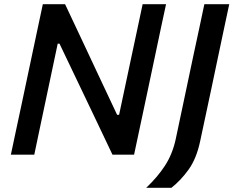

<svg xmlns="http://www.w3.org/2000/svg" viewBox="-20 -733 1106 910"><path d="M31.5 0Q44 -58.5 55.5 -113Q67 -167.5 81.5 -234.5L132 -473Q146.5 -542 158.5 -598Q170.5 -654 183 -713H288.5Q328.5 -628.5 365.8 -549Q403 -469.5 438.5 -394L535 -189H544.5L605 -473.5Q619.5 -542 631.5 -597.8Q643.5 -653.5 656 -713H767Q754 -653.5 742.2 -597.8Q730.5 -542 716 -473.5L665.5 -235Q651 -167.5 639.5 -113Q628 -58.5 615.5 0H513Q479 -72 441.8 -149.8Q404.5 -227.5 360.5 -320L262 -526H253.5L192 -235Q177.5 -167 166.2 -113Q155 -59 142.5 0ZM673 157Q726 107 761.5 52.8Q797 -1.5 812.5 -72L858.5 -289.5L897.5 -474Q912.5 -542 924.2 -598Q936 -654 948.5 -713H1066.5Q1054 -654 1042 -598.2Q1030 -542.5 1015.5 -473L981 -309Q967 -243.5 954 -182.5Q941 -121.5 928.5 -63Q911 19 873.8 70.8Q836.5 122.5 792.5 157Z"/></svg>

Font: Commissioner Medium
Style: Italic
Weight: 500
Italic angle: -12°
Designer: Kostas Bartsokas
Foundry: Kostas Bartsokas
Version: Version 1.000; ttfautohint (v1.8.3)